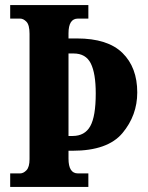

<svg xmlns="http://www.w3.org/2000/svg" viewBox="-20 -734 580 754"><path d="M20 0H327V-53H286Q249 -53 249 -111V-142H265Q403 -142 461 -211.5Q519 -281 519 -371Q519 -469 461 -526Q403 -583 282 -583H249V-603Q249 -661 286 -661H327V-714H20V-661H59Q72 -661 84 -648.5Q96 -636 96 -601V-109Q96 -78 84 -65.5Q72 -53 59 -53H20ZM249 -200V-524H269Q317 -524 336.5 -485Q356 -446 356 -367Q356 -277 334.5 -238.5Q313 -200 265 -200Z"/></svg>

Font: Noto Serif ExtraCondensed Extra
Style: Regular
Weight: 800
Width: 3
Designer: Monotype Design Team
Foundry: Monotype Imaging Inc.
Version: Version 1.002